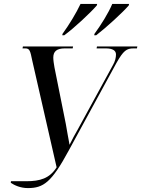

<svg xmlns="http://www.w3.org/2000/svg" viewBox="-20 -951 721 980"><path d="M462 -778 461 -771H471C522 -810 607 -888 637 -923L639 -931H553C534 -885 495 -823 462 -778ZM299 -778 298 -771H308C360 -809 442 -886 474 -923L476 -931H391C369 -884 333 -825 299 -778ZM35 -18C54 -5 85 9 122 9C202 9 243 -20 331 -183L574 -629C610 -693 626 -704 662 -704H679L681 -714H475L473 -704H520C555 -704 572 -693 572 -673C572 -658 568 -638 556 -618L379 -294C361 -263 349 -240 335 -212C328 -246 322 -286 316 -318L258 -607C255 -625 252 -643 252 -657C252 -689 270 -704 311 -704H351L353 -714H97L95 -704H108C132 -704 134 -693 145 -640L269 -97C233 -40 184 -26 114 -26H36Z"/></svg>

Font: Noto Serif Display Condensed Medium
Style: Italic
Weight: 500
Width: 3
Italic angle: -12°
Designer: Monotype Design Team
Foundry: Monotype Imaging Inc.
Version: Version 2.009